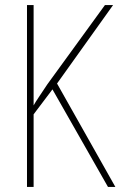

<svg xmlns="http://www.w3.org/2000/svg" viewBox="-20 -734 473 754"><path d="M433 0H404L186 -383L112 -285V0H86V-714H112V-320Q119 -333 133 -353.5Q147 -374 166 -403L392 -714H424L204 -406Z"/></svg>

Font: Noto Sans Gurmukhi UI Condensed Thin
Style: Regular
Weight: 100
Width: 3
Designer: Jelle Bosma - Monotype Design Team
Foundry: Monotype Imaging Inc.
Version: Version 2.004; ttfautohint (v1.8.4.7-5d5b)